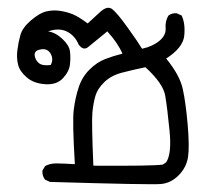

<svg xmlns="http://www.w3.org/2000/svg" viewBox="-20 -300 540 497"><path d="M109.4 170.9 96.7 165Q88.9 155.3 89.8 141.6L96.7 129.9Q109.4 123 125.5 123Q141.6 123 173.8 125Q167 14.6 170.9 -16.1Q174.8 -46.9 183.6 -73.7Q192.4 -100.6 211.4 -119.6Q230.5 -138.7 252 -147Q273.4 -155.3 296.9 -161.1Q285.2 -188.5 257.8 -218.8L210 -179.7Q196.3 -167 183.6 -184.6Q173.8 -208 153.3 -218.3Q132.8 -228.5 104.5 -218.8Q124 -215.8 141.6 -199.2Q159.2 -182.6 161.1 -167Q163.1 -151.4 161.1 -133.3Q159.2 -115.2 143.1 -97.7Q127 -80.1 97.2 -82Q67.4 -84 49.3 -99.6Q31.2 -115.2 26.9 -132.3Q22.5 -149.4 24.9 -169.4Q27.3 -189.5 32.7 -209Q38.1 -228.5 60.5 -247.6Q83 -266.6 100.1 -270.5Q117.2 -274.4 134.8 -272Q152.3 -269.5 168 -263.2Q183.6 -256.8 207 -239.3Q219.7 -251 238.8 -268.6Q257.8 -286.1 270.5 -276.4Q283.2 -266.6 310.5 -228.5Q337.9 -190.4 347.7 -173.8Q375 -179.7 392.6 -194.3Q410.2 -209 408.7 -227.1Q407.2 -245.1 416 -259.8Q424.8 -266.6 437.5 -265.6L450.2 -259.8Q460 -239.3 457 -208Q454.1 -176.8 410.2 -148.4Q445.3 -105.5 453.1 -69.8Q460.9 -34.2 465.8 22.5Q470.7 79.1 466.8 106Q462.9 132.8 442.9 153.3Q422.9 173.8 397 176.3Q371.1 178.7 109.4 170.9ZM401.4 126 410.2 120.1Q424.8 97.7 418.9 38.6Q413.1 -20.5 407.7 -52.2Q402.3 -84 356.4 -126Q323.2 -119.1 295.4 -111.8Q267.6 -104.5 250 -87.4Q232.4 -70.3 227.1 -52.2Q221.7 -34.2 219.2 -8.8Q216.8 16.6 221.7 128.9Q377 129.9 401.4 126ZM111.3 -131.8Q117.2 -142.6 114.3 -153.3Q111.3 -164.1 103.5 -169.4Q95.7 -174.8 82 -171.4Q68.4 -168 69.8 -156.2Q71.3 -144.5 80.6 -136.7Q89.8 -128.9 111.3 -131.8Z"/></svg>

Font: JasonHandwriting1
Style: Regular
Weight: 400
Version: Version 1.48.20